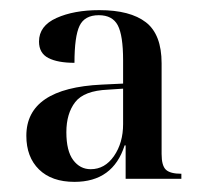

<svg xmlns="http://www.w3.org/2000/svg" viewBox="-20 -739 396 379"><path d="M127 -380Q82 -380 57 -404.5Q32 -429 32 -471Q32 -565 181 -572L223 -574V-620Q223 -669 212.5 -689Q202 -709 175 -709Q147 -709 137 -688Q127 -667 127 -615Q94 -615 75.5 -624.5Q57 -634 57 -657Q57 -688 91.5 -703.5Q126 -719 176 -719Q237 -719 268 -695Q299 -671 299 -614V-435Q299 -412 307.5 -404Q316 -396 338 -396V-386H228V-452H226Q203 -380 127 -380ZM159 -405Q187 -405 205 -431Q223 -457 223 -494V-564L193 -562Q146 -560 128.5 -537.5Q111 -515 111 -478Q111 -441 124.5 -423Q138 -405 159 -405Z"/></svg>

Font: Noto Serif Display SemiCondensed
Style: Regular
Weight: 400
Width: 4
Designer: Monotype Design Team
Foundry: Monotype Imaging Inc.
Version: Version 2.009